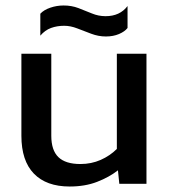

<svg xmlns="http://www.w3.org/2000/svg" viewBox="-20 -670 618 700"><path d="M366 -537Q339 -537 312.5 -547Q286 -557 261.5 -566.5Q237 -576 214 -576Q188 -576 166 -568Q144 -560 127 -540V-620Q140 -634 163.5 -642Q187 -650 212 -650Q241 -650 266 -640.5Q291 -631 315 -621Q339 -611 365 -611Q417 -611 445 -648V-568Q435 -555 414 -546Q393 -537 366 -537ZM234 10Q149 10 103.5 -37Q58 -84 58 -175V-474H167V-175Q167 -122 193 -97Q219 -72 273 -72Q313 -72 347 -87Q381 -102 406 -127V-474H514V0H415L410 -49Q378 -24 334 -7Q290 10 234 10Z"/></svg>

Font: Kanit
Style: Regular
Weight: 400
Designer: Katatrad Team
Foundry: CadsonDemak
Version: Version 2.000; ttfautohint (v1.8.3)